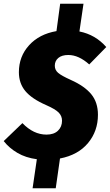

<svg xmlns="http://www.w3.org/2000/svg" viewBox="-48 -853 594 1037"><path d="M481 -233Q481 -145 427.5 -80.5Q374 -16 276 3L253 164H128L151 7Q91 -1 46.5 -27Q2 -53 -28 -91L73 -188Q133 -126 203 -126Q243 -126 265 -147Q287 -168 287 -201Q287 -227 268.5 -245.5Q250 -264 202 -285Q124 -319 89 -361Q54 -403 54 -463Q54 -548 109 -608.5Q164 -669 257 -685L277 -833H403L381 -683Q467 -666 526 -599L434 -505Q377 -556 321 -556Q286 -556 267 -540Q248 -524 248 -498Q248 -475 266 -459.5Q284 -444 335 -421Q409 -388 445 -344Q481 -300 481 -233Z"/></svg>

Font: Fira Sans Condensed Black
Style: Italic
Weight: 900
Width: 3
Italic angle: -8°
Designer: Carrois Corporate & Edenspiekermann AG
Foundry: Carrois Corporate GbR & Edenspiekermann AG
Version: Version 4.203